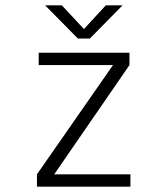

<svg xmlns="http://www.w3.org/2000/svg" viewBox="-20 -697 610 717"><path d="M437.5 -677 315.5 -553H271L148.5 -677H211L293.5 -588.5L375 -677ZM182.5 -46H467V0H118V-46L402 -454H124.5V-500H463.5V-454Z"/></svg>

Font: League Mono Narrow UltraLight
Style: Regular
Weight: 200
Width: 3
Designer: Tyler Finck
Foundry: The League of Moveable Type / Tyler Finck
Version: Version 2.210